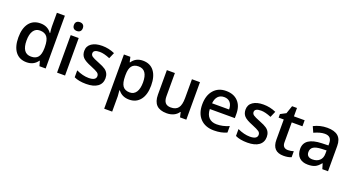

<svg xmlns="http://www.w3.org/2000/svg" viewBox="-53 -1451 4469 2419"><g transform="rotate(20 2181.0 -242.0)"><path d="M396.9 -65.7Q345.3 9.1 248.7 9.1Q152.2 9.1 99.1 -59.2Q46.5 -127.9 46.5 -251Q46.5 -374.1 99.6 -443.4Q153.2 -512.1 250.3 -512.1Q347.3 -512.1 398.9 -438.8H404.4Q396.9 -493.4 396.9 -524.8V-707.8H504V0H420.6L401.9 -65.7ZM401.9 -234.6V-249.7Q401.9 -344.3 370.6 -384.7Q339.2 -425.2 274 -425.2Q217.4 -425.2 187.1 -379.4Q156.7 -333.7 156.7 -249.2Q156.7 -164.8 186.6 -121.1Q216.4 -77.4 278.6 -77.4Q340.7 -77.4 370.8 -114.5Q400.9 -151.7 401.9 -234.6Z M763.9 -503V0H656.7V-503ZM770.5 -637.3Q770.5 -609.2 754.8 -593.5Q739.1 -577.9 710.6 -577.9Q682 -577.9 666.3 -593.5Q650.7 -609.2 650.7 -637.3Q650.7 -665.3 666.3 -680.7Q682 -696.2 710.6 -696.2Q739.1 -696.2 754.8 -680.7Q770.5 -665.3 770.5 -637.3Z M1199.2 -251.8Q1254.8 -213.3 1254.8 -141.6Q1254.8 -69.8 1201 -30.3Q1147.1 9.1 1047.3 9.1Q947.4 9.1 885.7 -21.2V-113.8Q974.7 -72.8 1051.1 -72.8Q1149.6 -72.8 1149.6 -132.5Q1149.1 -159.8 1126.4 -176.2Q1103.6 -192.6 1033.4 -221.4Q946.4 -255.3 915.6 -288.9Q884.7 -322.5 884.7 -376.1Q884.7 -440.8 937.1 -476.5Q989.4 -512.1 1077.9 -512.1Q1166.3 -512.1 1246.7 -476.2L1211.8 -395.9Q1131.4 -429.7 1074.8 -429.7Q990.4 -429.7 990.4 -381.2Q990.4 -356.9 1012.4 -341Q1034.4 -325.1 1103.4 -298.3Q1172.4 -271.5 1199.2 -251.8Z M1477.2 -435.8Q1527.3 -512.1 1624.4 -512.1Q1721.4 -512.1 1774 -443.6Q1826.6 -375.1 1826.6 -252Q1826.6 -128.9 1772.8 -59.9Q1718.9 9.1 1624.1 9.1Q1529.3 9.1 1477.2 -59.7H1470.7Q1477.2 1.5 1477.2 17.7V224H1370.1V-503H1456.5Q1460.6 -487.4 1471.7 -435.8ZM1477.2 -268.5V-252.3Q1477.2 -160.8 1506.6 -119.6Q1535.9 -78.4 1601.1 -78.4Q1656.7 -78.4 1686.8 -123.9Q1716.9 -169.4 1716.9 -253.8Q1716.9 -338.2 1687.1 -381.7Q1657.2 -425.2 1596.6 -425.2Q1535.9 -425.2 1506.6 -387.8Q1477.2 -350.4 1477.2 -268.5Z M2389.8 0H2305.4L2290.2 -65.7H2285.1Q2262.4 -30.3 2221.2 -10.6Q2180 9.1 2127.4 9.1Q2035.9 9.1 1990.9 -36.4Q1945.9 -81.9 1945.9 -174.4V-503H2053.6V-193.1Q2053.6 -134.5 2077.6 -105.9Q2101.6 -77.4 2151.7 -77.4Q2219.4 -77.4 2250.3 -117.3Q2282.1 -157.7 2282.1 -252.3V-503H2389.8Z M2623.9 -304.9H2852.4Q2851.4 -366.5 2822.5 -398.9Q2793.7 -431.2 2742.2 -431.2Q2690.6 -431.2 2660.3 -398.9Q2629.9 -366.5 2623.9 -304.9ZM2761.9 9.1Q2644.6 9.1 2578.4 -59.7Q2512.1 -128.4 2512.1 -249.7Q2512.1 -371.1 2573.6 -441.6Q2635 -512.1 2738.4 -512.1Q2841.8 -512.1 2899.4 -451.5Q2957.5 -391.8 2957.5 -285.1V-227.5H2622.3Q2624.4 -154.2 2661.8 -114.8Q2699.2 -75.3 2766.9 -75.3Q2849.3 -75.3 2932.3 -111.7V-24.8Q2859.5 9.1 2761.9 9.1Z M3361.5 -251.8Q3417.1 -213.3 3417.1 -141.6Q3417.1 -69.8 3363.2 -30.3Q3309.4 9.1 3209.6 9.1Q3109.7 9.1 3048 -21.2V-113.8Q3137 -72.8 3213.3 -72.8Q3311.9 -72.8 3311.9 -132.5Q3311.4 -159.8 3288.7 -176.2Q3265.9 -192.6 3195.7 -221.4Q3108.7 -255.3 3077.9 -288.9Q3047 -322.5 3047 -376.1Q3047 -440.8 3099.3 -476.5Q3151.7 -512.1 3240.1 -512.1Q3328.6 -512.1 3409 -476.2L3374.1 -395.9Q3293.7 -429.7 3237.1 -429.7Q3152.7 -429.7 3152.7 -381.2Q3152.7 -356.9 3174.7 -341Q3196.7 -325.1 3265.7 -298.3Q3334.7 -271.5 3361.5 -251.8Z M3649.6 -152.7Q3649.6 -115.3 3668.6 -96.3Q3687.6 -77.4 3723.2 -77.4Q3758.8 -77.4 3798.3 -89.5V-9.1Q3755.3 9.1 3694.6 9.1Q3542.5 9.1 3542.5 -151.2V-422.1H3473.7V-469.7L3547.5 -508.6L3583.9 -615.3H3649.6V-503H3793.2V-422.1H3649.6Z M4289.7 0H4213.3L4192.1 -70.3H4188.1Q4151.7 -24.3 4115 -7.6Q4078.4 9.1 4020.2 9.1Q3945.9 9.1 3904.4 -31.1Q3863 -71.3 3863 -146.6Q3863 -297.8 4097.1 -304.9L4183.5 -307.4V-334.2Q4183.5 -382.7 4161 -406.5Q4138.5 -430.2 4091.5 -430.2Q4031.3 -430.2 3948.9 -392.3L3914.6 -468.7Q3998.5 -512.1 4095.8 -512.1Q4193.1 -512.1 4241.4 -469.9Q4289.7 -427.7 4289.7 -338.7ZM3974.2 -143.1Q3974.2 -109.2 3994.4 -91Q4014.7 -72.8 4054.1 -72.8Q4112.2 -72.8 4147.6 -105.2Q4183 -137.5 4183 -196.7V-240.1L4118.3 -237.6Q4042.5 -234.6 4008.3 -212.1Q3974.2 -189.6 3974.2 -143.1Z"/></g></svg>

Font: Khula SemiBold
Style: Regular
Weight: 600
Designer: Erin McLaughlin, Steve Matteson
Version: Version 1.002;PS 1.0;hotconv 1.0.72;makeotf.lib2.5.5900; ttf